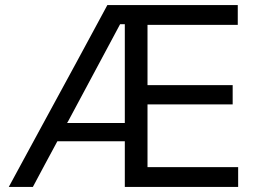

<svg xmlns="http://www.w3.org/2000/svg" viewBox="-20 -733 1010 753"><path d="M14.5 0Q45.5 -57 80 -120.8Q114.5 -184.5 145.5 -241.5L279.5 -488Q313.5 -551.5 342.8 -605.2Q372 -659 401 -713H912.5V-635.5H558.5V-399H892.5V-323.5H558.5V-77.5H914V0H469.5V-179H205Q181 -134.5 156.5 -89Q132 -43.5 109 0ZM247 -257 243 -250.5H469.5V-638H451Z"/></svg>

Font: Commissioner
Style: Regular
Weight: 400
Designer: Kostas Bartsokas
Foundry: Kostas Bartsokas
Version: Version 1.000; ttfautohint (v1.8.3)